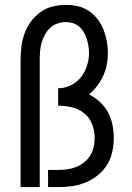

<svg xmlns="http://www.w3.org/2000/svg" viewBox="-20 -763 540 783"><path d="M64 0V-520Q64 -547 67.5 -574.5Q71 -602 80.5 -627.5Q90 -653 106.5 -675.5Q123 -698 145.5 -714Q168 -730 195 -736.5Q222 -743 249 -743Q274 -743 298 -737.5Q322 -732 342 -718.5Q362 -705 377.5 -685Q393 -665 402 -642.5Q411 -620 415.5 -596Q420 -572 420 -547Q420 -523 415.5 -499.5Q411 -476 401 -454Q391 -432 376 -412.5Q361 -393 343 -378Q367 -366 387 -347.5Q407 -329 420 -305.5Q433 -282 438.5 -255Q444 -228 444 -201Q444 -173 438 -144.5Q432 -116 417 -91.5Q402 -67 379 -48.5Q356 -30 329.5 -19Q303 -8 274.5 -4Q246 0 217 0H176V-70H217Q236 -70 254.5 -72.5Q273 -75 290.5 -82Q308 -89 323 -101Q338 -113 348 -129Q358 -145 362 -163.5Q366 -182 366 -201Q366 -229 355.5 -256.5Q345 -284 323 -301.5Q301 -319 273 -325.5Q245 -332 217 -332V-403Q244 -403 268.5 -415Q293 -427 309.5 -447.5Q326 -468 334.5 -494Q343 -520 343 -547Q343 -561 340.5 -576Q338 -591 333.5 -605Q329 -619 321.5 -632Q314 -645 303 -654.5Q292 -664 277.5 -668.5Q263 -673 249 -673Q231 -673 214 -667Q197 -661 184.5 -649.5Q172 -638 163.5 -622Q155 -606 150 -589.5Q145 -573 143.5 -555.5Q142 -538 142 -520V0Z"/></svg>

Font: Iosevka NFM
Style: Regular
Weight: 400
Monospace: yes
Designer: Belleve Invis
Foundry: Belleve Invis
Version: Version 29.0.4; ttfautohint (v1.8.4);Nerd Fonts 3.3.0